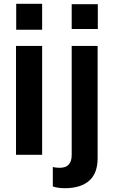

<svg xmlns="http://www.w3.org/2000/svg" viewBox="-20 -812 594 1007"><path d="M64 0V-571H201V0ZM65 -656V-792H201V-656ZM356 -660V-790H493V-660ZM321 175Q282 175 257 166V64Q271 68 294 68Q356 68 356 1V-571H492V18Q492 97 447.5 136Q403 175 321 175Z"/></svg>

Font: BDO Grotesk DemiBold
Style: Regular
Weight: 600
Designer: Deni Anggara
Foundry: Lokal Container
Version: Version 2.000